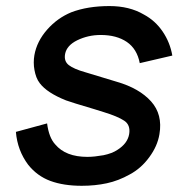

<svg xmlns="http://www.w3.org/2000/svg" viewBox="-20 -598 600 634"><path d="M441.5 -389.5Q432.5 -436.5 398.8 -459.5Q365 -482.5 312.5 -482.5Q271 -482.5 235 -465Q200.5 -448 195 -420Q190.5 -396 207.2 -383Q224 -370 261.5 -359.5L365.5 -328Q440 -306.5 479 -263Q517.5 -220 506.5 -155Q500 -115.5 473 -79Q446 -42 408.5 -22Q371 -1 332.5 7.2Q294 15.5 250 15.5Q190 15.5 146.5 -0.5Q103 -16.5 73 -54Q37.5 -101.5 32.5 -162.5L135.5 -190.5Q141.5 -143.5 162.5 -121Q197 -80 268.5 -80Q281 -80 294.2 -81.5Q307.5 -83 322 -85.5Q350.5 -91.5 367.5 -103Q401 -124 406.5 -155Q411.5 -185.5 390 -199.5Q368 -214 322 -228L291.5 -237.5Q254 -248.5 230.8 -255.8Q207.5 -263 198 -266.5Q135.5 -291.5 111.5 -323Q104.5 -332 100.2 -343.2Q96 -354.5 93.8 -366.8Q91.5 -379 91.5 -391.5Q91.5 -404 93.5 -415.5Q101.5 -461.5 136 -500.5Q169.5 -538.5 215.5 -557.5Q269.5 -578 341.5 -578Q407.5 -578 455 -550Q492.5 -530 517 -494Q541.5 -458 549 -414.5Z"/></svg>

Font: Russisch Sans SemiBold
Style: Italic
Weight: 600
Width: 4
Italic angle: -10°
Designer: Michael Sharanda (font) & Cristiano Sobral (main changes)
Foundry: Michael Sharanda
Version: Version 2.00;September 8, 2020;FontCreator 13.0.0.2681 64-bi